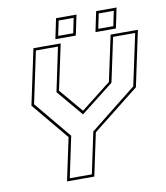

<svg xmlns="http://www.w3.org/2000/svg" viewBox="-90 -906 849 981"><g transform="rotate(-10 334.5 -415.5)"><path d="M178 0 225 -221.5 66 -412.5 127 -700H268.5L218 -463.5L325 -337H315.5L477 -463.5L527.5 -700H669L608 -412.5L366.5 -221.5L319.5 0ZM194.5 -13.5H309L354.5 -228L595.5 -419.5L652.5 -686.5H538L489 -457L318.5 -323.5H317.5L204 -458.5L252 -686.5H137.5L80.5 -417.5L239.5 -226ZM453.5 -726 475.5 -831H581.5L559.5 -726ZM245.5 -726 267.5 -831H373.5L351.5 -726ZM262.5 -740H340.5L356.5 -817H278.5ZM470.5 -740H548.5L564.5 -817H486.5Z"/></g></svg>

Font: Tourney Thin Thin
Style: Italic
Weight: 250
Italic angle: -12°
Version: Version 1.015